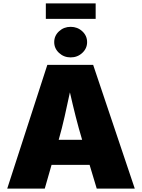

<svg xmlns="http://www.w3.org/2000/svg" viewBox="-20 -1109 835 1129"><path d="M22.5 0 258.3 -727.5H527.8L772.5 0H548.8L506.8 -139.6H283.2L243.2 0ZM325.2 -287.1H462.9Q442.9 -353.5 425 -424.1Q407.2 -494.6 391.1 -565.9Q376 -494.6 360.1 -424.1Q344.2 -353.5 325.2 -287.1ZM395.5 -771.5Q355.5 -771.5 327.1 -797.9Q298.8 -824.2 298.8 -861.3Q298.8 -898.9 327.1 -925Q355.5 -951.2 395.5 -951.2Q435.5 -951.2 463.9 -925Q492.2 -898.9 492.2 -861.3Q492.2 -824.2 463.9 -797.9Q435.5 -771.5 395.5 -771.5ZM542.5 -1088.9V-998H249.5V-1088.9Z"/></svg>

Font: Inter Black
Style: Regular
Weight: 900
Designer: Rasmus Andersson
Foundry: rsms
Version: Version 4.000;git-a52131595